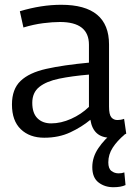

<svg xmlns="http://www.w3.org/2000/svg" viewBox="-20 -566 552 803"><path d="M30 -129Q30 -193 66 -227.5Q102 -262 173.5 -278Q245 -294 352 -304V-379Q352 -474 231 -474Q200 -474 160.5 -469Q121 -464 78 -451L63 -519Q153 -546 236 -546Q436 -546 436 -380V-120Q436 -87 445.5 -75.5Q455 -64 471 -64Q477 -64 484 -65Q491 -66 499 -69L508 -7Q478 10 442 10Q370 10 358 -65Q322 -35 274 -12.5Q226 10 165 10Q104 10 67 -25.5Q30 -61 30 -129ZM115 -136Q115 -93 136.5 -71.5Q158 -50 194 -50Q235 -50 277.5 -69Q320 -88 352 -119V-254Q281 -248 227.5 -237Q174 -226 144.5 -202.5Q115 -179 115 -136ZM454 217Q418 217 392 197Q366 177 366 133Q366 91 391.5 53.5Q417 16 454 -13L501 -3Q470 23 451.5 51.5Q433 80 433 113Q433 139 446 149Q459 159 476 159Q490 159 500 155L505 208Q486 217 454 217Z"/></svg>

Font: Georama
Style: Regular
Weight: 400
Designer: Jean-Baptiste Levee
Foundry: Production Type
Version: Version 1.000